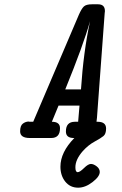

<svg xmlns="http://www.w3.org/2000/svg" viewBox="-20 -639 565 889"><path d="M73.2 -30.8Q73.2 -57.6 86.2 -66.9Q99.1 -76.2 112.8 -76.2L117.2 -75.2H133.8L345.2 -570.8Q357.4 -598.6 368.2 -608.9Q378.9 -619.1 405.8 -619.1H434.1Q466.3 -619.1 465.8 -586.9Q465.8 -585.9 465.3 -583Q464.8 -580.1 464.8 -579.1L431.2 -124Q429.2 -89.8 426.8 -75.2H432.1Q471.2 -75.2 471.2 -43.9Q471.2 -19 459 -9Q446.8 1 418 16.6Q389.2 32.2 363.8 60.1Q328.6 100.1 329.1 136.2Q329.1 158.2 339.8 158.2Q349.6 158.2 368.9 139.2Q388.2 120.1 400.9 120.1Q413.1 120.1 427.5 131.1Q441.9 142.1 441.9 157.2Q441.9 178.2 408.4 204.1Q375 230 341.8 230Q304.7 230 282.2 201.9Q259.8 173.8 259.8 132.8Q259.8 65.9 324.2 0H321.8Q284.7 0 285.2 -30.8Q285.2 -74.7 326.2 -75.2H341.8L348.1 -149.9H251L220.2 -75.2Q258.3 -75.2 257.8 -44.9Q257.8 0 216.8 0H118.2Q73.2 0 73.2 -30.8ZM282.2 -225.1H355Q366.2 -397.9 397 -541Q366.2 -431.2 282.2 -225.1Z"/></svg>

Font: CMU Typewriter Text
Style: BoldItalic
Weight: 700
Italic angle: -14.04°
Version: Version 0.7.0